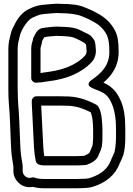

<svg xmlns="http://www.w3.org/2000/svg" viewBox="-20 -795 718 1033"><path d="M284 -652C277.9 -652 270.8 -651.5 265.3 -650.9L243.6 -648.9C236.7 -648.2 228.5 -647.1 220.7 -645.9C179.4 -643.5 173.1 -615.7 160.3 -593.4C158.1 -589.6 157 -585.3 157 -581C157 -576.5 148 -560.1 148 -534V-375C148 -359.9 162.3 -350 173 -350C177.2 -350 182.9 -350.6 186 -351C192.7 -351.1 196.8 -351.4 203.5 -352.2L222.3 -355.2C285.5 -362.3 346.6 -376.1 396 -403.1C419.4 -415.8 446.7 -432.5 466.6 -454.2C485.3 -471.2 496 -492.9 496 -523C496 -530.4 494.5 -540.7 494 -547.1C493.9 -553.7 492.9 -559.5 491.7 -564C489.5 -576.9 485.8 -580.3 485.4 -581.2C484.6 -582.7 483.4 -584.6 482.5 -585.6L474.5 -595.6C462.5 -610.6 446.9 -615 438.2 -619.4L424.8 -626.1C404.6 -637.5 384.3 -644.9 357.3 -647.9C341.2 -649 328.8 -651 311 -651C302.5 -651 293.3 -652 284 -652ZM446 -521.9C445.6 -501.2 440.3 -499.8 430.3 -488.6C417.3 -474 393.9 -458.9 372 -447C331.7 -425 274.9 -411.4 216.2 -404.9C216 -404.8 215.5 -404.8 215.1 -404.7L198 -402V-534C198 -542.4 204.2 -552.8 206.6 -573.9C209.2 -578.9 213.6 -587.5 217.3 -593.7C225.1 -597.2 240.3 -598.3 248.4 -599.1L270.7 -601.1C275.9 -601.8 277.4 -601.9 283.1 -602C290.9 -601.5 302.3 -601 311 -601C324.3 -601 334.7 -599.4 352.7 -598.1C372.1 -595.8 386.1 -589.5 401.8 -581.6L414.7 -575.2C432.9 -564 434.1 -566.1 442.2 -556C442.7 -552.3 444 -551.1 444 -546C444 -537.3 445.2 -531.1 446 -521.9ZM394 168H220C196.1 168 181.4 166.1 166.8 160.6C156.6 156.8 147.3 162 138 162C119.5 162 102 144.4 102 125V98C102 91.9 100.7 85.7 99.5 80.2C95.2 54.2 91.2 30.1 90 2.9L88 -39.1C85.1 -102.3 83.7 -173.6 77.9 -234.8C76.6 -263.9 75 -290.4 75 -317V-534C75 -558.3 81 -577.1 86.4 -601.4C94.4 -635.4 128.5 -688.7 154.8 -700C175.4 -708.8 189.2 -716.6 213.4 -719.1L235.3 -721.1C251.9 -722.6 271.6 -724.9 288 -725C296.4 -724.3 303.8 -724 311 -724C351.6 -724 393 -718.5 418.7 -708.2C433.2 -701.1 446.8 -697 455.4 -692.8L477.4 -680.8C514 -662.6 538.3 -639.1 555.3 -605.5C564 -585 568 -560.4 568 -527C568 -526.6 568 -525.9 568 -525.6C572.5 -444.5 525.3 -401.4 472.7 -364.5C472.7 -364.5 433.8 -340.3 476.8 -321.2L494.8 -313.2C495.4 -312.9 496.2 -312.6 496.6 -312.5C539.8 -297 559.7 -283.3 577.4 -246.2C595.6 -208.3 604 -164.3 604 -102V-48C604 -27.7 599.6 11.1 596.2 22.3C591.6 36 582.2 52.5 577.5 65.5C560.2 113.2 523.9 142.4 469.8 160.4C455.8 165.4 445.3 167 424 167C414.6 167 404.9 168 394 168ZM289 -775C268 -775 246.7 -772.3 230.7 -770.9L208.6 -768.9C177.3 -765.6 155.5 -756.1 134.4 -745.7C101.6 -731 74.7 -696.5 59.7 -665.4C51.6 -650.6 43.1 -635.8 37.6 -612.6C32.8 -591 25 -566.7 25 -534V-317C25 -288.1 25.4 -258.8 28.1 -230.6C33.8 -171 35.1 -101.3 38 -36.8L40 5.1C41.4 36.1 46.1 63.6 50.3 89.1C50.9 92.5 51.9 97.5 52 98.2V125C52 171.6 90.4 212 138 212C144.6 212 148.5 211.7 156.9 210.1C176.2 216 196.7 218 220 218H394C404.9 218 414.9 217.7 424.9 217C446.9 216.9 467.8 214.2 486.2 207.6C548.1 187 599.5 149.1 624 83.9C629.9 72 638.6 53.4 643.8 37.7C650.8 15.3 654 -22.6 654 -48V-102C654 -164.7 648.2 -220.2 622.3 -268.4C602.8 -308.6 574.2 -333.7 536.5 -350.4C580.7 -388 622.3 -442.8 618 -527.7C617.9 -563.5 614.2 -599.6 600.4 -627.2C578 -671.8 545 -702.7 500.6 -725.2L478.6 -737.2C462.5 -745.2 449.2 -748.9 440.2 -753.4C405.7 -770.6 354.9 -774 311 -774C304.7 -774 296.8 -775 289 -775ZM220 95H394C402.6 95 413.7 94.5 420 94C427.4 94 434.4 93.5 438.7 93C442 92.9 444.9 92.2 447.3 91.2C463.3 84.8 488.5 75.9 503.8 52.9C507.2 47.8 510.4 40.7 512.7 33.9C514.9 27.3 528.5 5.4 529 -19.3C530.5 -32.2 531 -39.1 531 -48V-102C531 -119 529.3 -138.3 527.8 -152.8L525.8 -169.1C524 -183.5 516.3 -222.8 497.2 -232.4C456.7 -252.6 412 -272.7 350.2 -276C334.2 -276.7 317.7 -277 300 -277H176C160.9 -277 151 -262.7 151 -252V-239.5C154.4 -161.2 159.3 -78.7 163 -0.7C164.6 25.4 167.3 47.4 172.6 71.4C176.8 90.3 197.1 95 220 95ZM479 -21C479 -10.5 473.7 -4.4 466.1 15.7C464.9 18 462.9 21.7 460.8 26.9C456.5 31.6 445 38.1 432.1 43.4C429.9 43.7 424.6 44 419 44C410.9 44 402.8 45 394 45H220C219.4 45 218.9 45 218.3 45C215.7 30 214 14.3 213 -3.3C209.5 -76.1 204.9 -153.7 201.6 -227H300C316.9 -227 333.1 -226.7 347.8 -226C396.4 -223.5 430.5 -209.5 468 -191C470.6 -185.4 472.5 -176.3 476.4 -161.2L478.2 -147.2C479.4 -134.9 481 -115.1 481 -102V-48C481 -41.9 479 -31 479 -21Z"/></svg>

Font: Smoothie
Style: Outline
Weight: 400
Foundry: Cannot Into Space Fonts
Version: Version 0.8